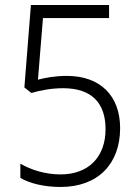

<svg xmlns="http://www.w3.org/2000/svg" viewBox="-20 -734 553 764"><path d="M246 -432C198 -432 158 -424 131 -417L151 -662H414V-714H103L77 -386L105 -364C141 -375 186 -383 231 -383C346 -383 400 -323 400 -220C400 -110 333 -40 221 -40C161 -40 102 -58 61 -83V-26C99 -4 156 10 221 10C370 10 458 -82 458 -224C458 -353 379 -432 246 -432Z"/></svg>

Font: Noto Sans SemiCondensed Light
Style: Regular
Weight: 300
Width: 4
Designer: Monotype Design Team
Foundry: Monotype Imaging Inc.
Version: Version 2.013